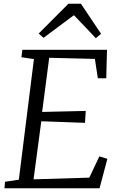

<svg xmlns="http://www.w3.org/2000/svg" viewBox="-20 -1010 636 1030"><path d="M4 0 7 -35 81 -46 162 -693 95 -703 100 -743H554L550 -590H505L489 -694L244 -700L206 -409.5L440 -415L436 -351L201.5 -359.5L160 -48L459 -57L513 -171L556 -158L514 0ZM187.5 -830 347 -990H414L522 -829L494 -805Q465 -836 435.5 -867Q406 -898 376.5 -928.5Q335.5 -898 295 -867.8Q254.5 -837.5 213.5 -807Z"/></svg>

Font: Merriweather Light 18pt Light
Style: Italic
Weight: 300
Italic angle: -7.8°
Version: Version 2.101